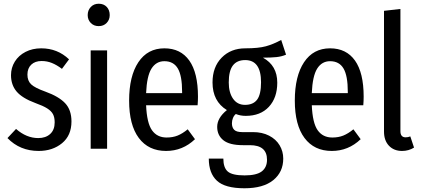

<svg xmlns="http://www.w3.org/2000/svg" viewBox="-20 -797 2261 1029"><path d="M350 -479 312 -428Q284 -449 258 -459.5Q232 -470 203 -470Q168 -470 147.5 -450.5Q127 -431 127 -397Q127 -364 147 -345Q167 -326 223 -306Q295 -280 329 -244Q363 -208 363 -146Q363 -71 312.5 -29.5Q262 12 187 12Q87 12 20 -57L66 -106Q122 -57 185 -57Q225 -57 249 -79Q273 -101 273 -141Q273 -168 264 -185Q255 -202 233 -216Q211 -230 169 -245Q99 -271 69 -306.5Q39 -342 39 -394Q39 -434 59.5 -467Q80 -500 117 -519Q154 -538 201 -538Q288 -538 350 -479Z M568 -716Q568 -691 551.5 -674Q535 -657 509 -657Q483 -657 466.5 -674Q450 -691 450 -716Q450 -742 466.5 -759.5Q483 -777 509 -777Q536 -777 552 -760Q568 -743 568 -716ZM554 0H466V-527H554Z M1039 -233H763Q767 -138 794.5 -99Q822 -60 873 -60Q906 -60 932 -70.5Q958 -81 986 -104L1025 -51Q959 12 870 12Q776 12 724 -57.5Q672 -127 672 -258Q672 -389 721.5 -463.5Q771 -538 861 -538Q948 -538 994.5 -472.5Q1041 -407 1041 -279Q1041 -257 1039 -233ZM956 -305Q956 -391 933 -430Q910 -469 861 -469Q817 -469 792 -429.5Q767 -390 763 -298H956Z M1513 -504Q1490 -494 1461.5 -491Q1433 -488 1389 -488Q1466 -446 1466 -354Q1466 -273 1421 -224.5Q1376 -176 1297 -176Q1268 -176 1244 -186Q1234 -178 1228.5 -164.5Q1223 -151 1223 -136Q1223 -114 1235 -101.5Q1247 -89 1278 -89H1336Q1385 -89 1422 -70Q1459 -51 1478.5 -18.5Q1498 14 1498 53Q1498 125 1444.5 168.5Q1391 212 1290 212Q1186 212 1142.5 171.5Q1099 131 1099 53H1177Q1177 102 1201 122.5Q1225 143 1291 143Q1355 143 1383 121.5Q1411 100 1411 59Q1411 -19 1319 -19H1282Q1210 -19 1177 -45.5Q1144 -72 1144 -117Q1144 -165 1196 -207Q1119 -254 1119 -355Q1119 -438 1168 -488Q1217 -538 1295 -538Q1365 -538 1405 -549Q1445 -560 1487 -583ZM1206 -355Q1206 -301 1229 -268Q1252 -235 1293 -235Q1337 -235 1358 -263Q1379 -291 1379 -356Q1379 -475 1294 -475Q1250 -475 1228 -446Q1206 -417 1206 -355Z M1927 -233H1651Q1655 -138 1682.5 -99Q1710 -60 1761 -60Q1794 -60 1820 -70.5Q1846 -81 1874 -104L1913 -51Q1847 12 1758 12Q1664 12 1612 -57.5Q1560 -127 1560 -258Q1560 -389 1609.5 -463.5Q1659 -538 1749 -538Q1836 -538 1882.5 -472.5Q1929 -407 1929 -279Q1929 -257 1927 -233ZM1844 -305Q1844 -391 1821 -430Q1798 -469 1749 -469Q1705 -469 1680 -429.5Q1655 -390 1651 -298H1844Z M2038 -92V-739L2126 -749V-94Q2126 -61 2154 -61Q2167 -61 2179 -66L2199 -6Q2170 12 2135 12Q2091 12 2064.5 -16Q2038 -44 2038 -92Z"/></svg>

Font: Fira Sans Compressed
Style: Regular
Weight: 400
Width: 1
Designer: bBox Type GmbH & Carrois Corporate GbR & Edenspiekermann AG
Foundry: bBox Type GmbH & Carrois Corporate GbR & Edenspiekermann AG
Version: Version 4.301